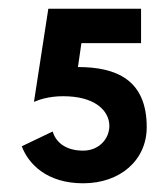

<svg xmlns="http://www.w3.org/2000/svg" viewBox="-20 -413 387 441"><path d="M171 -67C130 -67 108 -87 101 -111L30 -77C45 -37 87 8 171 8C256 8 317 -45 317 -121C317 -230 247 -259 159 -259L167 -314H304V-393H91L58 -179C70 -184 92 -192 125 -192C268 -192 249 -67 171 -67Z"/></svg>

Font: Hussar Tani
Style: Bold
Weight: 700
Foundry: Cannot Into Space Fonts
Version: Version 0.92